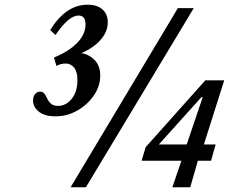

<svg xmlns="http://www.w3.org/2000/svg" viewBox="-20 -796 973 816"><path d="M280 0 736 -761.5H803.5L345 0ZM582 -113 599 -170.5 852.5 -454.5H933L846.5 -182H896.5L877 -113H821L788.5 0H712.5L751 -113ZM655 -182H773.5L841.5 -383H836ZM216 -301.5Q170.5 -301.5 145.5 -321Q120.5 -340.5 120.5 -369.5Q120.5 -386 129.2 -396.2Q138 -406.5 150 -406.5Q162.5 -406.5 169 -397.5Q175.5 -388.5 181.2 -376.2Q187 -364 197.2 -355Q207.5 -346 227 -346Q260.5 -346 284.8 -376.2Q309 -406.5 309 -455.5Q309 -491.5 294.8 -508.8Q280.5 -526 258.5 -526Q237 -526 220 -515.5L209.5 -551.5Q273 -577.5 308.2 -614Q343.5 -650.5 343.5 -692.5Q343.5 -730 313.5 -730Q293.5 -730 269.2 -710Q245 -690 215.5 -647L193.5 -668.5Q260 -776 352 -776Q393 -776 415.5 -756Q438 -736 438 -701.5Q438 -662 408.5 -627.8Q379 -593.5 326 -570Q357.5 -565.5 381.8 -541.2Q406 -517 406 -474.5Q406 -430 379 -390.5Q352 -351 308.5 -326.2Q265 -301.5 216 -301.5Z"/></svg>

Font: Libre Caslon Condensed SemiBold Italic
Style: Regular
Weight: 600
Italic angle: -22.583°
Designer: Pablo Impallari, Rodrigo Fuenzalida, Katja Schimmel, Ertekin Erdin
Foundry: Pablo Impallari, Rodrigo Fuenzalida
Version: Version 2.000; ttfautohint (v1.8.4.7-5d5b);gftools[0.9.33]